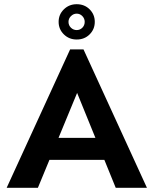

<svg xmlns="http://www.w3.org/2000/svg" viewBox="-20 -893 730 913"><path d="M11.7 0 313.5 -658.2H377L678.7 0H530.3L346.7 -451.2L160.2 0ZM163.1 -132.8V-237.3H529.3V-132.8ZM344.7 -705.1Q308.6 -705.1 283.7 -729.5Q258.8 -753.9 258.8 -789.1Q258.8 -824.2 283.7 -848.6Q308.6 -873 344.7 -873Q381.8 -873 406.2 -848.6Q430.7 -824.2 430.7 -789.1Q430.7 -753.9 406.2 -729.5Q381.8 -705.1 344.7 -705.1ZM344.7 -750Q360.4 -750 371.6 -761.2Q382.8 -772.5 382.8 -789.1Q382.8 -804.7 371.6 -816.4Q360.4 -828.1 344.7 -828.1Q329.1 -828.1 317.4 -816.4Q305.7 -804.7 305.7 -789.1Q305.7 -772.5 317.4 -761.2Q329.1 -750 344.7 -750Z"/></svg>

Font: Sen SemiBold
Style: Regular
Weight: 600
Designer: Kosal Sen, Philatype
Foundry: Philatype
Version: Version 2.000;gftools[0.9.31]